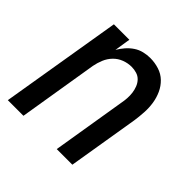

<svg xmlns="http://www.w3.org/2000/svg" viewBox="-145 -664 791 791"><g transform="rotate(45 250.0 -269.0)"><path d="M6 0 94 -530H184L173 -460Q183 -477 196 -492Q209 -507 225.5 -518Q242 -529 261 -533.5Q280 -538 298 -538Q325 -538 350 -530Q375 -522 393 -504.5Q411 -487 421.5 -464Q432 -441 436 -415.5Q440 -390 438.5 -363Q437 -336 433 -309L382 0H291L344 -323Q347 -338 348 -354Q349 -370 347 -385Q345 -400 339.5 -414Q334 -428 324 -438.5Q314 -449 299.5 -453.5Q285 -458 270 -458Q248 -458 227 -450Q206 -442 190.5 -426Q175 -410 166.5 -389.5Q158 -369 154 -348L97 0Z"/></g></svg>

Font: Iosevka Curly Medium Oblique
Style: Regular
Weight: 500
Italic angle: -9°
Monospace: yes
Designer: Belleve Invis
Foundry: Belleve Invis
Version: Version 11.1.0; ttfautohint (v1.8.3)